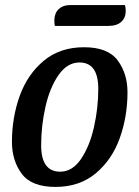

<svg xmlns="http://www.w3.org/2000/svg" viewBox="-20 -716 549 756"><path d="M482 -353Q482 -257 451.5 -172Q421 -87 357 -33.5Q293 20 198 20Q104 20 65.5 -32Q27 -84 27 -157Q27 -253 57.5 -338Q88 -423 152 -476.5Q216 -530 311 -530Q405 -530 443.5 -478Q482 -426 482 -353ZM142 -144Q142 -40 217 -40Q265 -40 299 -90Q333 -140 350 -215.5Q367 -291 367 -366Q367 -470 293 -470Q245 -470 210.5 -420.5Q176 -371 159 -295.5Q142 -220 142 -144ZM475 -672Q475 -646 457.5 -630Q440 -614 407 -614H196Q194 -622 194 -638Q195 -665 211.5 -680.5Q228 -696 255 -696H472Q475 -686 475 -672Z"/></svg>

Font: Sansita
Style: Italic
Weight: 400
Italic angle: -11°
Designer: Pablo Cosgaya
Foundry: Omnibus-Type
Version: Version 1.006